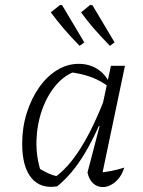

<svg xmlns="http://www.w3.org/2000/svg" viewBox="-20 -753 581 779"><path d="M212 3Q145 14 107.5 -31Q70 -76 70 -170Q70 -236 88.5 -294.5Q107 -353 138.5 -398Q170 -443 211.5 -468.5Q253 -494 299 -494Q341 -494 373.5 -474Q406 -454 424 -417L423 -399Q361 -450 256 -461L288 -464Q242 -449 206.5 -407Q171 -365 150.5 -306.5Q130 -248 128 -183Q126 -118 146 -56L123 -79Q147 -64 170 -52.5Q193 -41 221 -36L198 -31Q254 -68 306 -150Q358 -232 408 -362L425 -350Q376 -218 325 -132.5Q274 -47 212 3ZM390 -24 377 -52Q403 -54 429.5 -59Q456 -64 484 -73Q477 -49 463.5 -31.5Q450 -14 432.5 -4Q415 6 397 6Q374 6 357.5 -9.5Q341 -25 335 -53L384 -241L378 -243L430 -486H487ZM303 -567Q263 -608 236 -640Q209 -672 186 -703L224 -733L232 -732L322 -581ZM426 -567Q386 -608 358.5 -640Q331 -672 309 -703L346 -733L355 -732L445 -581Z"/></svg>

Font: Piazzolla 8pt ExtraLight
Style: Italic
Weight: 250
Italic angle: -11.3°
Designer: Juan Pablo del Peral
Foundry: Huerta Tipografica
Version: Version 2.001